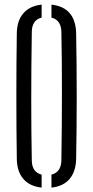

<svg xmlns="http://www.w3.org/2000/svg" viewBox="-20 -826 412 851"><path d="M54.5 -123Q52.5 -256.5 52.5 -400Q52.5 -543.5 54.5 -677Q55 -734 83.5 -767Q112 -800 164.5 -805.5V-748Q122.5 -737.5 121 -687Q118.5 -534 118.5 -385.5Q118.5 -237 121 -113Q122.5 -62.5 164.5 -52V5.5Q112 0 83.5 -33Q55 -66 54.5 -123ZM208 5.5V-52Q250 -62.5 252 -113Q254.5 -269.5 254.5 -418.2Q254.5 -567 252 -687Q250 -737.5 208 -748V-805.5Q315.5 -793.5 317.5 -677Q320 -543 320 -399.5Q320 -256 317.5 -123Q316.5 -66 288.5 -33Q260.5 0 208 5.5Z"/></svg>

Font: Big Shoulders Stencil Display
Style: Regular
Weight: 400
Designer: Patric King
Foundry: XO Type Co
Version: Version 1.000